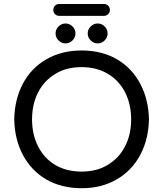

<svg xmlns="http://www.w3.org/2000/svg" viewBox="-20 -950 833 980"><path d="M252 -899.4Q252 -912.1 260.7 -920.9Q269.5 -929.7 282.2 -929.7H510.7Q523.4 -929.7 532.2 -920.9Q541 -912.1 541 -899.4Q541 -886.7 532.2 -877.9Q523.4 -869.1 510.7 -869.1H282.2Q269.5 -869.1 260.7 -877.9Q252 -886.7 252 -899.4ZM263.7 -779.3Q263.7 -799.8 278.8 -814.9Q293.9 -830.1 314.5 -830.1Q335 -830.1 350.1 -814.9Q365.2 -799.8 365.2 -779.3Q365.2 -758.8 350.1 -743.7Q335 -728.5 314.5 -728.5Q293.9 -728.5 278.8 -743.7Q263.7 -758.8 263.7 -779.3ZM427.7 -779.3Q427.7 -799.8 442.9 -814.9Q458 -830.1 478.5 -830.1Q499 -830.1 514.2 -814.9Q529.3 -799.8 529.3 -779.3Q529.3 -758.8 514.2 -743.7Q499 -728.5 478.5 -728.5Q458 -728.5 442.9 -743.7Q427.7 -758.8 427.7 -779.3ZM215.8 -34.2Q139.6 -79.1 97.2 -158.7Q54.7 -238.3 52.7 -340.8Q54.7 -443.4 96.7 -522.5Q138.7 -602.5 216.8 -647.5Q294.9 -692.4 396.5 -692.4Q499 -692.4 577.1 -647.5Q653.3 -602.5 695.8 -522.5Q738.3 -442.4 740.2 -340.8Q738.3 -239.3 696.3 -160.2Q653.3 -79.1 575.7 -34.2Q498 10.7 396.5 10.7Q293.9 10.7 215.8 -34.2ZM531.2 -109.4Q587.9 -143.6 618.7 -203.6Q649.4 -263.7 649.4 -340.8Q649.4 -417 619.1 -477.5Q587.9 -539.1 530.3 -573.2Q472.7 -607.4 396.5 -607.4Q317.4 -607.4 261.7 -572.3Q205.1 -538.1 174.3 -478Q143.6 -418 143.6 -340.8Q143.6 -264.6 173.8 -204.1Q205.1 -141.6 262.2 -107.9Q319.3 -74.2 396.5 -74.2Q475.6 -74.2 531.2 -109.4Z"/></svg>

Font: jf-openhuninn-1.0
Style: Regular
Weight: 400
Designer: [Kosugi Maru]
      Designed by Motoya company      

      [Varela Round]
      Joe Prince(Latin component); Avraham Co
Foundry: justfont CO.,LTD.
Version: 1.0